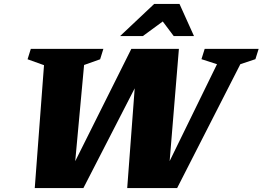

<svg xmlns="http://www.w3.org/2000/svg" viewBox="-20 -955 1334 975"><path d="M1082 -629 1003 -654.5 1019.5 -707H1293.5L1277 -654.5L1200.5 -629L879.5 0H626L664 -506.5L403.5 0H156.5L203.5 -624L120 -654L136.5 -707H505L488.5 -654L407 -625L362 -136.5L647 -707H888.5L841.5 -137ZM590 -772 763 -935H891.5L965 -772H862L806.5 -846L705.5 -772Z"/></svg>

Font: Newsreader 6pt
Style: Bold Italic
Weight: 700
Italic angle: -17°
Designer: Hugues Gentile
Foundry: Production Type
Version: Version 1.003; ttfautohint (v1.8.3)